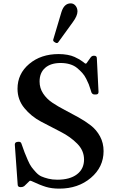

<svg xmlns="http://www.w3.org/2000/svg" viewBox="-20 -1111 711 1140"><path d="M307 -859 304 -861Q292 -868 297 -879L345 -1040Q361 -1091 400 -1091Q417 -1091 428.5 -1077Q440 -1063 440 -1043Q440 -1017 412 -979L328 -863Q321 -850 307 -859ZM332 9Q287 9 252.5 -1.5Q218 -12 167 -36Q159 -40 155 -36L124 -6Q116 0 105 0H102Q85 0 85 -15L68 -252Q68 -266 81 -268L87 -269Q103 -271 107 -259Q119 -224 126 -206Q133 -188 145 -160.5Q157 -133 167 -119.5Q177 -106 193 -88.5Q209 -71 226 -63.5Q243 -56 267 -50Q291 -44 320 -44Q395 -44 437 -76Q479 -108 479 -164Q479 -217 438.5 -258Q398 -299 340 -328.5Q282 -358 223.5 -389Q165 -420 124.5 -469.5Q84 -519 84 -584Q84 -673 153.5 -731.5Q223 -790 328 -790Q356 -790 380.5 -785.5Q405 -781 422.5 -773Q440 -765 451 -758.5Q462 -752 472.5 -744Q483 -736 484 -735Q490 -731 494 -736L519 -771Q526 -780 537 -780H539Q555 -780 555 -765L565 -565Q565 -550 549 -550H541Q529 -550 523 -562Q522 -564 517 -581Q512 -598 507 -610.5Q502 -623 492 -643Q482 -663 468.5 -678Q455 -693 437.5 -707.5Q420 -722 395 -729.5Q370 -737 340 -737Q281 -737 248 -708Q215 -679 215 -627Q215 -588 236 -556Q257 -524 290.5 -501.5Q324 -479 364.5 -458Q405 -437 445.5 -414.5Q486 -392 519.5 -366Q553 -340 574 -301Q595 -262 595 -214Q595 -119 519.5 -55Q444 9 332 9Z"/></svg>

Font: Caslon OS
Style: Regular
Weight: 400
Designer: Alfredo Marco Pradil
Foundry: Hanken Design Co.
Version: Version 1.000;PS 001.000;hotconv 1.0.88;makeotf.lib2.5.64775